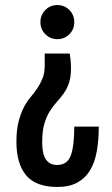

<svg xmlns="http://www.w3.org/2000/svg" viewBox="-20 -557 442 760"><path d="M157 -345H256Q256 -344 257 -337.5Q258 -331 259 -322.5Q260 -314 260.5 -304.5Q261 -295 261 -288Q261 -252 253 -228.5Q245 -205 232 -187Q219 -169 204.5 -153Q190 -137 177 -116.5Q164 -96 155.5 -67Q147 -38 147 6Q147 21 149 37Q151 53 157 66Q163 79 175 87.5Q187 96 206 96Q246 96 260 59Q274 22 274 -56H371Q371 -2 363 42.5Q355 87 336 118Q317 149 285.5 166Q254 183 207 183Q122 183 83.5 137Q45 91 45 4Q45 -43 53.5 -75.5Q62 -108 74 -131.5Q86 -155 101 -172.5Q116 -190 128 -208Q140 -226 148.5 -247Q157 -268 157 -299ZM207 -537Q235 -537 254.5 -517.5Q274 -498 274 -469Q274 -441 254.5 -421.5Q235 -402 207 -402Q179 -402 159.5 -421.5Q140 -441 140 -469Q140 -498 159.5 -517.5Q179 -537 207 -537Z"/></svg>

Font: Medium
Style: Regular
Weight: 500
Designer: Fernando Haro
Foundry: deFharo
Version: Version 1.787